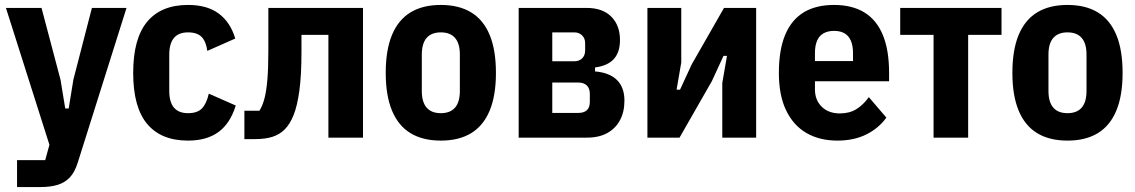

<svg xmlns="http://www.w3.org/2000/svg" viewBox="-20 -557 4594 777"><path d="M277 -235 352 -525H492L295 100Q283 139 263 160.5Q243 182 213.5 191Q184 200 143 200H49V91H163L180 29L4 -525H148L225 -234L244 -118H258Z M741 12Q632 12 575.5 -55.5Q519 -123 519 -262Q519 -401 575.5 -469Q632 -537 741 -537Q819 -537 866 -501.5Q913 -466 932 -401L819 -351Q814 -389 796 -407.5Q778 -426 741 -426Q703 -426 684 -403.5Q665 -381 665 -336V-189Q665 -144 684 -121.5Q703 -99 741 -99Q779 -99 797.5 -118.5Q816 -138 825 -178L934 -130Q912 -58 864.5 -23Q817 12 741 12Z M969 6V-109H1030Q1042 -128 1050 -157.5Q1058 -187 1062 -234Q1066 -281 1066 -353V-525H1449V0H1309V-416H1200V-347Q1200 -252 1191.5 -190Q1183 -128 1168 -91Q1153 -54 1132 -33Q1112 -13 1083 -3.5Q1054 6 1010 6Z M1764 12Q1691 12 1641.5 -18Q1592 -48 1566.5 -109Q1541 -170 1541 -262Q1541 -355 1566.5 -416Q1592 -477 1641.5 -507Q1691 -537 1764 -537Q1837 -537 1886.5 -507Q1936 -477 1961.5 -416Q1987 -355 1987 -262Q1987 -170 1961.5 -109Q1936 -48 1886.5 -18Q1837 12 1764 12ZM1764 -99Q1802 -99 1821.5 -121.5Q1841 -144 1841 -189V-336Q1841 -381 1821.5 -403.5Q1802 -426 1764 -426Q1726 -426 1706.5 -403.5Q1687 -381 1687 -336V-189Q1687 -144 1706.5 -121.5Q1726 -99 1764 -99Z M2079 0V-525H2353Q2419 -525 2454 -489.5Q2489 -454 2489 -395Q2489 -346 2464.5 -318.5Q2440 -291 2388 -284V-268Q2447 -263 2477 -233Q2507 -203 2507 -150Q2507 -104 2489 -70.5Q2471 -37 2437.5 -18.5Q2404 0 2355 0ZM2215 -100H2320Q2343 -100 2355 -111Q2367 -122 2367 -145V-177Q2367 -199 2355 -211Q2343 -223 2320 -223H2215ZM2215 -309H2304Q2324 -309 2336 -321Q2348 -333 2348 -353V-382Q2348 -402 2335.5 -414Q2323 -426 2304 -426H2215Z M2600 0V-525H2737V-304L2718 -194H2732L2779 -296L2910 -525H3040V0H2903V-221L2922 -331H2908L2861 -229L2730 0Z M3369 12Q3297 12 3244 -18.5Q3191 -49 3161.5 -110Q3132 -171 3132 -262Q3132 -355 3157.5 -416Q3183 -477 3232.5 -507Q3282 -537 3355 -537Q3428 -537 3477.5 -507Q3527 -477 3552.5 -416Q3578 -355 3578 -262V-228H3278V-195Q3278 -152 3305.5 -125Q3333 -98 3379 -98Q3418 -98 3446 -115.5Q3474 -133 3496 -164L3567 -81Q3536 -38 3486 -13Q3436 12 3369 12ZM3355 -432Q3330 -432 3312.5 -422Q3295 -412 3286.5 -392Q3278 -372 3278 -342V-310H3432V-342Q3432 -372 3423.5 -392Q3415 -412 3398 -422Q3381 -432 3355 -432Z M3758 0V-416H3623V-525H4033V-416H3898V0Z M4300 12Q4227 12 4177.5 -18Q4128 -48 4102.5 -109Q4077 -170 4077 -262Q4077 -355 4102.5 -416Q4128 -477 4177.5 -507Q4227 -537 4300 -537Q4373 -537 4422.5 -507Q4472 -477 4497.5 -416Q4523 -355 4523 -262Q4523 -170 4497.5 -109Q4472 -48 4422.5 -18Q4373 12 4300 12ZM4300 -99Q4338 -99 4357.5 -121.5Q4377 -144 4377 -189V-336Q4377 -381 4357.5 -403.5Q4338 -426 4300 -426Q4262 -426 4242.5 -403.5Q4223 -381 4223 -336V-189Q4223 -144 4242.5 -121.5Q4262 -99 4300 -99Z"/></svg>

Font: IBM Plex Sans Condensed
Style: Bold
Weight: 700
Width: 3
Designer: Mike Abbink, Paul van der Laan, Pieter van Rosmalen
Foundry: Bold Monday
Version: Version 3.201